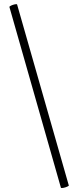

<svg xmlns="http://www.w3.org/2000/svg" viewBox="-20 -752 381 936"><path d="M277 163.4 26 -717.6Q25.2 -720.6 33.8 -724.7Q42.4 -728.8 52.4 -730.9Q62.4 -733 63.4 -730L315.4 152Q316.4 154 307.3 158.1Q298.2 162.2 288.6 163.9Q279 165.6 277 163.4Z"/></svg>

Font: Cormorant Infant Light
Style: Regular
Weight: 300
Designer: Christian Thalmann (Catharsis Fonts)
Foundry: Catharsis Fonts
Version: Version 4.001